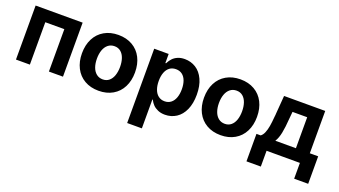

<svg xmlns="http://www.w3.org/2000/svg" viewBox="-61 -1054 3127 1771"><g transform="rotate(20 1502.5 -169.0)"><path d="M56.9 -530.3H518.4V0H380.2V-416.1H193.4V0H56.9Z M609 -263.2Q609 -345.3 640.7 -407Q672.3 -468.8 731.4 -502.9Q790.4 -537.1 869.5 -537.1Q948.5 -537.1 1007.6 -502.9Q1066.7 -468.8 1098.1 -407Q1129.6 -345.3 1129.6 -263.2Q1129.6 -182.2 1098.1 -120.2Q1066.7 -58.2 1007.6 -24Q948.5 10.2 869.5 10.2Q790.4 10.2 731.4 -24Q672.3 -58.2 640.7 -120.2Q609 -182.2 609 -263.2ZM982.6 -264.4Q982.6 -311.3 969.9 -348.1Q957.3 -385 932 -406Q906.8 -427 870.6 -427Q833.7 -427 807.8 -406Q781.8 -385 768.6 -348.4Q755.5 -311.9 755.5 -264.4Q755.5 -216.9 768.6 -180.2Q781.8 -143.6 807.8 -122.6Q833.7 -101.6 870.6 -101.6Q906.8 -101.6 932 -122.6Q957.3 -143.6 969.9 -180.5Q982.6 -217.4 982.6 -264.4Z M1220.9 -530.3H1362.8V-441.3H1369.8L1372.7 -447.4Q1385.3 -472.1 1403.9 -491.8Q1422.5 -511.6 1451.7 -524.3Q1481 -537.1 1520.4 -537.1Q1580.7 -537.1 1629.5 -506.4Q1678.3 -475.7 1706.8 -414.2Q1735.4 -352.8 1735.4 -264.8Q1735.4 -178.9 1707.7 -116.9Q1679.9 -55 1630.9 -23.2Q1581.8 8.5 1520.2 8.5Q1480.8 8.5 1450.9 -4.7Q1421 -17.9 1402.4 -37Q1383.8 -56.2 1370.8 -81.3L1369.8 -84.4H1365.2V199.2H1220.9ZM1475.3 -107Q1511.5 -107 1537 -127Q1562.6 -147 1575.5 -182.8Q1588.4 -218.5 1588.4 -265.6Q1588.4 -312.3 1575.5 -347.6Q1562.6 -382.9 1537.2 -402.3Q1511.9 -421.6 1475.3 -421.6Q1439.2 -421.6 1413.8 -402.7Q1388.4 -383.8 1375 -348.7Q1361.6 -313.6 1361.6 -265.6Q1361.6 -218.2 1375 -182.2Q1388.4 -146.2 1414 -126.6Q1439.7 -107 1475.3 -107Z M1806.8 -263.2Q1806.8 -345.3 1838.4 -407Q1870.1 -468.8 1929.1 -502.9Q1988.2 -537.1 2067.2 -537.1Q2146.2 -537.1 2205.3 -502.9Q2264.5 -468.8 2295.9 -407Q2327.3 -345.3 2327.3 -263.2Q2327.3 -182.2 2295.9 -120.2Q2264.5 -58.2 2205.3 -24Q2146.2 10.2 2067.2 10.2Q1988.2 10.2 1929.1 -24Q1870.1 -58.2 1838.4 -120.2Q1806.8 -182.2 1806.8 -263.2ZM2180.3 -264.4Q2180.3 -311.3 2167.7 -348.1Q2155 -385 2129.8 -406Q2104.6 -427 2068.3 -427Q2031.5 -427 2005.5 -406Q1979.5 -385 1966.4 -348.4Q1953.2 -311.9 1953.2 -264.4Q1953.2 -216.9 1966.4 -180.2Q1979.5 -143.6 2005.5 -122.6Q2031.5 -101.6 2068.3 -101.6Q2104.6 -101.6 2129.8 -122.6Q2155 -143.6 2167.7 -180.5Q2180.3 -217.4 2180.3 -264.4Z M2375.9 -114.7H2417.1Q2436.6 -128.6 2448.9 -158Q2461.3 -187.4 2467.9 -226.5Q2474.5 -265.6 2478.7 -319.6Q2480.1 -329.1 2480.8 -337.8Q2481.5 -346.5 2481.9 -355.4L2495.6 -530.3H2899.6V-114.7H2981.7V155.1H2844V0H2516.8V155.1H2375.9ZM2763.1 -114.7V-418.9H2619L2613.1 -355.4Q2606.7 -262.6 2595.1 -206.3Q2583.6 -150 2561 -114.7Z"/></g></svg>

Font: Pretendard GOV Variable
Style: Regular
Weight: 400
Designer: Base glyphs from Inter by Rasmus Andersson; Hangul glyphs from Noto Sans CJK(Source Han Sans) by Jang Soo-young and Kang
Foundry: Kil Hyung-jin
Version: Version 1.307;Glyphs 3.2 (3192)